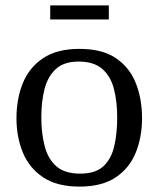

<svg xmlns="http://www.w3.org/2000/svg" viewBox="-20 -681 587 711"><path d="M274 10Q191 10 139.5 -24.5Q88 -59 64.5 -116.5Q41 -174 41 -243Q41 -315 64.5 -373Q88 -431 139.5 -465.5Q191 -500 274 -500Q359 -500 409.5 -465.5Q460 -431 483 -373Q506 -315 506 -243Q506 -174 483 -116.5Q460 -59 409 -24.5Q358 10 274 10ZM277 -38Q333 -38 362.5 -65Q392 -92 403 -139.5Q414 -187 414 -246Q414 -305 402 -351.5Q390 -398 359 -425.5Q328 -453 271 -453Q217 -453 187 -425.5Q157 -398 145 -351.5Q133 -305 133 -246Q133 -187 145.5 -139.5Q158 -92 189 -65Q220 -38 277 -38ZM166 -609V-661H383V-609Z"/></svg>

Font: Manuale
Style: Regular
Weight: 400
Designer: Eduardo Tunni / Pablo Cosgaya
Foundry: Eduardo Tunni / Pablo Cosgaya
Version: Version 1.002